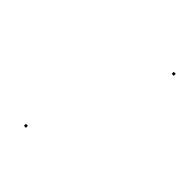

<svg xmlns="http://www.w3.org/2000/svg" viewBox="-97 -284 337 337"><g transform="rotate(45 71.5 -115.5)"><path d="M19 11V6H24V11ZM138 -237V-242H143V-237Z"/></g></svg>

Font: FRB American Cursive Just Beginnings
Style: Italic
Weight: 400
Italic angle: -25°
Version: Version 2.0;Modular Font Editor K font №1